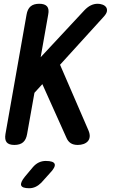

<svg xmlns="http://www.w3.org/2000/svg" viewBox="-20 -760 640 1020"><path d="M124 -48Q119 -18 102.5 -4Q86 10 56.5 10Q27 10 15.5 -4Q4 -18 9 -48L121 -682Q126 -712 142.5 -726Q159 -740 188.5 -740Q218 -740 230 -726Q242 -712 236 -682L196 -456L428 -705Q445 -723 462.5 -731.5Q480 -740 499 -740Q512 -740 524.5 -735.5Q537 -731 543.5 -722Q550 -713 548 -700Q546 -687 529 -669L299 -416L450 -67Q458 -48 456.5 -33.5Q455 -19 446.5 -9.5Q438 0 424 5Q410 10 393 10Q370 10 355.5 0.5Q341 -9 333 -28L205 -313L163 -267ZM112 179 153 130Q168 112 185.5 103.5Q203 95 223 95Q265 95 270.5 111.5Q276 128 244 161L199 211Q185 225 169 232.5Q153 240 135 240Q98 240 92.5 225Q87 210 112 179Z"/></svg>

Font: Maple Mono NL SemiBold
Style: Italic
Weight: 600
Italic angle: -10°
Monospace: yes
Designer: subframe7536
Version: Version 7.000